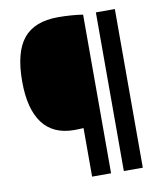

<svg xmlns="http://www.w3.org/2000/svg" viewBox="-84 -815 740 882"><g transform="rotate(-10 286.0 -374.0)"><path d="M274 0V-226.5Q262.5 -226 253 -225.5Q243.5 -225 231 -225Q132.5 -225 83 -291.5Q33.5 -358 33.5 -486Q33.5 -622 85 -685.2Q136.5 -748.5 246.5 -748.5Q277.5 -748.5 307.8 -746.2Q338 -744 362.5 -740V0ZM422 0V-740H510.5V0Z"/></g></svg>

Font: Encode Sans SC Condensed SemiBold
Style: Regular
Weight: 600
Width: 3
Designer: Multiple Designers
Foundry: Impallari Type
Version: Version 3.002